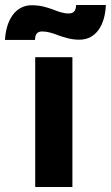

<svg xmlns="http://www.w3.org/2000/svg" viewBox="-74 -749 444 769"><path d="M138 -711C113 -720 88 -728 53 -728C-14 -728 -50 -666 -54 -589H66C67 -607 71 -623 95 -623C116 -623 138 -616 158 -608C184 -599 210 -590 244 -590C312 -590 347 -651 350 -729H231C230 -712 226 -695 201 -695C180 -695 158 -703 138 -711ZM67 0H216V-520H67Z"/></svg>

Font: Fixel Display Bold
Style: Bold
Weight: 700
Designer: AlfaBravo + MacPaw
Foundry: Kyrylo Tkachov, Marchela Mozhyna, Serhii Makarenko, Maria Weinstein, Zakhar Kryvoshyya
Version: Version 1.211